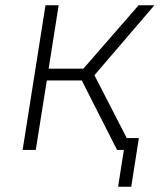

<svg xmlns="http://www.w3.org/2000/svg" viewBox="-20 -570 640 730"><path d="M66 0 153 -550H203L165 -309H297L507 -550H567L339 -284L462 -45H508L479 140H429L451 0H425L291 -264H158L116 0Z"/></svg>

Font: NKDuy Mono Thin
Style: Italic
Weight: 100
Italic angle: -9°
Monospace: yes
Designer: NKDuy
Foundry: NKDuy
Version: Version 2.251; ttfautohint (v1.8.4.7-5d5b)